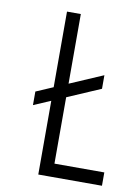

<svg xmlns="http://www.w3.org/2000/svg" viewBox="-77 -713 554 766"><g transform="rotate(10 199.5 -330.0)"><path d="M63 -324 323 -436V-381L63 -269ZM132 0V-660H188V0ZM167 0V-54H390V0Z"/></g></svg>

Font: Bricolage Grotesque Condensed ExtraLight
Style: Regular
Weight: 250
Width: 3
Designer: Mathieu Triay
Foundry: Atelier Triay
Version: Version 1.000;gftools[0.9.30]